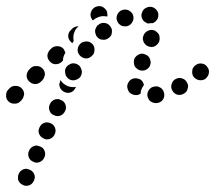

<svg xmlns="http://www.w3.org/2000/svg" viewBox="-47 -312 704 628"><path d="M13 278Q15 283 19 287Q23 291 28 293Q38 298 49 294Q59 290 64 279Q66 274 67 269Q67 263 65 258Q63 253 59 249Q55 245 50 243Q45 241 40 240Q34 240 29 242Q24 244 20 248Q16 252 14 257Q12 262 12 267Q11 273 13 278ZM62 217Q67 220 72 220Q78 220 83 218Q88 216 92 212Q96 208 98 203Q103 193 99 182Q95 171 84 167Q79 165 74 164Q68 164 63 166Q58 168 54 172Q50 176 48 181Q43 191 47 202Q51 213 62 217ZM81 126Q83 131 87 135Q91 139 96 141Q101 144 106 144Q112 144 117 142Q122 140 126 136Q130 132 132 127Q137 117 133 106Q129 95 118 91Q108 86 97 90Q87 94 82 105Q80 110 79 115Q79 121 81 126ZM130 65Q140 70 151 66Q161 62 166 51Q171 41 167 30Q163 19 152 15Q147 12 142 12Q136 12 131 14Q126 16 122 20Q118 24 116 29Q111 39 115 50Q119 61 130 65ZM32 -3Q32 -9 30 -14Q28 -19 24 -23Q16 -31 5 -31Q-7 -32 -15 -24L-19 -20Q-27 -12 -27 -1Q-28 11 -20 19Q-12 27 -1 27Q11 28 19 20L23 16Q27 12 29 7Q31 2 32 -3ZM490 -6Q489 -11 487 -16Q484 -20 480 -24Q475 -27 470 -29Q465 -30 459 -29Q448 -28 441 -19Q434 -10 435 1Q436 7 439 12Q441 16 446 20Q450 23 455 24Q461 26 466 25Q478 24 485 15Q492 6 490 -6ZM378 -8Q374 -12 372 -17Q370 -22 369 -28Q369 -39 377 -48Q385 -56 396 -56Q402 -56 407 -54Q412 -53 416 -49Q419 -46 421 -42Q423 -38 424 -34Q423 -33 423 -33Q417 -25 414 -15Q413 -10 413 -6Q409 -4 406 -2Q402 -1 398 -1Q392 -1 387 -3Q382 -5 378 -8ZM555 -6Q560 -9 563 -13Q566 -17 567 -23Q569 -28 568 -33Q567 -39 564 -43Q559 -53 547 -56Q536 -59 527 -53H526Q517 -47 514 -36Q511 -25 517 -15Q523 -5 534 -2Q545 0 555 -6ZM149 -26Q151 -21 155 -17Q159 -13 164 -11Q174 -6 185 -10Q195 -14 200 -25Q200 -26 201 -26Q201 -27 201 -28Q197 -27 193 -27Q184 -27 175 -30Q166 -34 159 -40Q154 -45 151 -50Q151 -49 150 -49Q150 -48 150 -48V-47Q148 -42 147 -37Q147 -31 149 -26ZM100 -68Q100 -74 98 -79Q96 -84 92 -88Q84 -96 73 -96Q61 -97 53 -89L49 -85Q41 -77 40 -65Q40 -54 48 -46Q56 -38 67 -37Q79 -37 87 -45L91 -49Q95 -53 97 -58Q99 -63 100 -68ZM636 -72Q637 -78 636 -83Q635 -88 631 -93Q625 -102 614 -104Q602 -106 593 -99Q588 -96 585 -91Q582 -87 582 -81Q581 -76 582 -71Q583 -65 586 -61Q593 -52 604 -50Q615 -48 625 -54Q629 -58 632 -62Q635 -67 636 -72ZM203 -103Q198 -105 192 -105Q187 -105 182 -102Q177 -100 173 -96Q169 -92 167 -87Q165 -82 166 -76Q166 -71 168 -66Q170 -61 174 -57Q178 -53 183 -51Q194 -47 204 -52Q215 -56 219 -67Q223 -78 218 -88Q214 -99 203 -103ZM393 -97Q395 -92 399 -89Q403 -85 408 -83Q419 -79 429 -83Q440 -88 444 -98V-99Q446 -104 446 -109Q445 -115 443 -120Q441 -125 437 -129Q433 -132 428 -134Q417 -139 407 -134Q397 -129 392 -119V-118Q390 -113 391 -108Q391 -102 393 -97ZM116 -111Q112 -115 110 -120Q108 -125 108 -130Q108 -136 111 -141Q113 -146 117 -150L120 -152L121 -154Q129 -161 141 -161Q152 -161 160 -153Q163 -150 164 -146Q166 -143 167 -139Q165 -136 163 -133V-132Q159 -124 159 -114Q159 -114 159 -114Q158 -113 157 -112L155 -110Q147 -102 135 -102Q124 -102 116 -111ZM252 -171Q243 -178 231 -176Q220 -175 213 -166Q206 -157 207 -145Q209 -134 218 -127Q227 -120 238 -121Q249 -123 256 -132H257Q263 -141 262 -153Q261 -164 252 -171ZM423 -174Q426 -169 430 -165Q434 -162 439 -160Q450 -156 460 -161Q470 -167 474 -177V-178Q476 -183 475 -188Q475 -194 473 -199Q470 -204 466 -207Q462 -211 457 -213Q446 -216 436 -211Q426 -206 422 -195Q420 -190 420 -184Q421 -179 423 -174ZM197 -208V-209Q201 -218 208 -224Q209 -225 210 -226Q210 -226 209 -226Q209 -226 209 -226Q203 -226 198 -224Q193 -222 189 -218L185 -214Q177 -207 176 -195Q176 -184 184 -176Q185 -174 187 -173Q188 -172 190 -171Q192 -175 194 -178Q193 -184 193 -190Q193 -200 197 -208ZM319 -208Q320 -213 318 -218Q316 -223 312 -228Q305 -236 294 -237Q282 -238 274 -230H273Q269 -226 267 -221Q264 -216 264 -211Q264 -205 266 -200Q267 -195 271 -191Q278 -182 290 -182Q301 -181 310 -189Q314 -192 317 -197Q319 -202 319 -208ZM388 -263Q384 -273 374 -278Q363 -283 353 -279H352Q342 -275 337 -265Q332 -254 336 -244Q338 -239 341 -235Q345 -231 350 -228Q355 -226 360 -226Q366 -225 371 -227Q382 -231 387 -242Q392 -252 388 -263ZM433 -236V-237Q422 -241 418 -251Q413 -262 418 -272Q422 -283 432 -287Q443 -292 453 -288H454Q464 -283 469 -273Q473 -263 469 -252Q467 -247 463 -243Q459 -239 454 -237Q454 -237 454 -237Q453 -236 453 -236Q449 -237 445 -236Q441 -236 437 -235Q436 -236 435 -236Q434 -236 433 -236ZM252 -275V-276Q257 -286 267 -290Q278 -294 288 -290Q293 -287 297 -283Q301 -279 303 -274Q304 -270 304 -266Q305 -262 304 -258Q299 -259 295 -259Q285 -260 275 -256Q266 -253 259 -247Q258 -246 257 -245Q255 -247 254 -249Q252 -252 251 -254Q249 -259 249 -265Q249 -270 252 -275Z"/></svg>

Font: FRB American Cursive Guidelines Dotted Ultra
Style: Bold Italic
Weight: 1000
Italic angle: -25°
Version: Version 2.0;Modular Font Editor K font №1